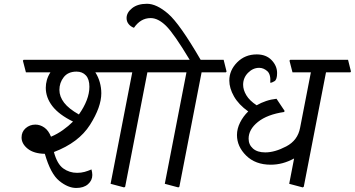

<svg xmlns="http://www.w3.org/2000/svg" viewBox="-20 -958 1832 991"><path d="M441.4 -510.3Q441.4 -549.3 423.3 -568.8Q405.3 -588.4 375 -588.4Q331.5 -588.4 309.1 -559.8Q286.6 -531.2 286.6 -494.1Q286.6 -459.5 310.8 -428Q335 -396.5 387.2 -367.2Q413.6 -404.3 427.5 -440.4Q441.4 -476.6 441.4 -510.3ZM502.9 -476.6Q502.9 -405.8 444.6 -313.7Q386.2 -221.7 258.3 -173.3Q274.9 -111.3 306.6 -88.6Q338.4 -65.9 377.9 -65.9Q398.9 -65.9 416.5 -70.8Q434.1 -75.7 452.1 -83.5Q454.1 -76.7 455.3 -68.6Q456.5 -60.5 456.5 -54.7Q456.5 -26.9 434.3 -7.3Q412.1 12.2 373.5 12.2Q331.5 12.2 286.4 -23.9Q241.2 -60.1 211.4 -164.1Q154.8 -165 123 -190.4Q91.3 -215.8 91.3 -248.5Q91.3 -277.8 112.5 -296.4Q133.8 -314.9 162.6 -314.9Q187 -314.9 208.7 -299.8Q230.5 -284.7 243.2 -252.4Q275.9 -266.1 304.9 -286.9Q334 -307.6 356.9 -330.6Q284.2 -366.2 250.2 -410.4Q216.3 -454.6 216.3 -504.9Q216.3 -524.9 221.9 -544.9Q227.5 -564.9 240.2 -584.5H113.8L98.1 -645L102.1 -649.4H854.5L869.6 -588.9L866.2 -584.5H740.7L626 5.9L620.6 9.3L550.8 -9.3L662.6 -584.5H472.2Q487.3 -561 495.1 -533.2Q502.9 -505.4 502.9 -476.6Z M1020.5 -584.5 905.8 5.9 900.4 9.3 830.6 -9.3 942.4 -584.5H841.8L826.2 -645L830.1 -649.4H959Q877.4 -785.2 836.7 -825Q795.9 -864.7 757.8 -864.7Q731 -864.7 709.5 -851.8Q688 -838.9 671.4 -814.5Q654.3 -820.8 643.8 -834Q633.3 -847.2 633.3 -864.7Q633.3 -893.1 661.9 -915.8Q690.4 -938.5 738.8 -938.5Q788.1 -938.5 847.7 -887.2Q907.2 -835.9 1015.6 -649.4H1134.3L1149.4 -588.9L1146 -584.5Z M1662.6 -584.5 1547.9 5.9 1542.5 9.3 1472.7 -9.3 1498 -140.1Q1467.3 -123.5 1437.7 -115.7Q1408.2 -107.9 1377.4 -107.9Q1298.3 -107.9 1250.7 -154.8Q1203.1 -201.7 1203.1 -261.2Q1203.1 -293.5 1219.2 -325.7Q1235.4 -357.9 1261.2 -382.8Q1211.9 -418 1187.7 -460.4Q1163.6 -502.9 1163.6 -542.5Q1163.6 -595.2 1204.1 -636.2Q1244.6 -677.2 1305.2 -677.2Q1353.5 -677.2 1381.8 -647.7Q1410.2 -618.2 1410.2 -581.1Q1410.2 -547.4 1397 -539.1Q1383.8 -530.8 1375 -530.8Q1378.4 -574.7 1359.1 -591.3Q1339.8 -607.9 1317.9 -607.9Q1285.6 -607.9 1260.3 -582.3Q1234.9 -556.6 1234.9 -520.5Q1234.9 -494.1 1251.5 -466.3Q1268.1 -438.5 1304.7 -414.6Q1327.1 -427.7 1353.3 -436.5Q1379.4 -445.3 1407.2 -448.2L1449.2 -385.3L1446.3 -379.9Q1359.4 -367.2 1311.3 -328.6Q1263.2 -290 1263.2 -242.2Q1263.2 -211.4 1285.6 -191.4Q1308.1 -171.4 1349.1 -171.4Q1398.4 -171.4 1457.5 -202.4Q1516.6 -233.4 1528.8 -297.9L1584.5 -584.5H1489.7L1474.1 -645L1478 -649.4H1776.4L1791.5 -588.9L1788.1 -584.5Z"/></svg>

Font: Sitara
Style: Italic
Weight: 400
Italic angle: -11°
Designer: Neelakash Kshetrimayum
Foundry: Neelakash Kshetrimayum
Version: Version 1.000;PS Version 1.000;PS 1.0;hotconv 1.;hotconv 1.0